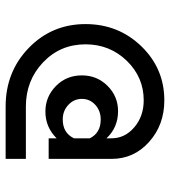

<svg xmlns="http://www.w3.org/2000/svg" viewBox="18 -606 589 664"><g transform="rotate(90 312.0 -274.5)"><path d="M530 -148.8H458.8V-176.2Q420 -137.5 366.2 -137.5Q315 -137.5 278.1 -173.8Q241.2 -210 241.2 -263.8Q241.2 -316.2 277.5 -352.5Q313.8 -388.8 365 -388.8Q421.2 -388.8 458.8 -348.8V-366.2Q458.8 -412.5 420.6 -445Q382.5 -477.5 327.5 -477.5Q247.5 -477.5 190.6 -418.8Q133.8 -360 133.8 -276.2Q133.8 -188.8 196.2 -129.4Q258.8 -70 348.8 -70H530V0H348.8Q228.8 0 146.2 -80Q63.8 -160 63.8 -276.2Q63.8 -390 140.6 -469.4Q217.5 -548.8 327.5 -548.8Q412.5 -548.8 471.2 -496.2Q530 -443.8 530 -366.2ZM393.8 -197.5Q440 -197.5 458.8 -236.2V-291.2Q440 -328.8 393.8 -328.8Q363.8 -328.8 343.1 -310Q322.5 -291.2 322.5 -263.8Q322.5 -236.2 343.1 -216.9Q363.8 -197.5 393.8 -197.5Z"/></g></svg>

Font: Now Medium
Style: Regular
Weight: 500
Designer: Alfredo Marco Pradil
Foundry: Alfredo Marco Pradil
Version: Version 1.002;PS 001.002;hotconv 1.0.88;makeotf.lib2.5.64775